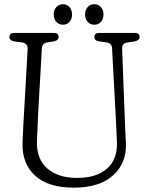

<svg xmlns="http://www.w3.org/2000/svg" viewBox="-20 -852 684 886"><path d="M515.5 -287.5 497 -629Q496 -652.5 473 -656L437.5 -661Q415.5 -665 415.5 -681.5Q415.5 -700 437 -700H602.5Q624 -700 624 -681.5Q624 -666 602 -661L568 -656Q542 -651.5 543.5 -627.5L556.5 -287.5Q557.5 -263.5 558.5 -240Q559.5 -216.5 561 -191Q565 -100.5 502.2 -43.2Q439.5 14 321 14Q202 14 141.8 -41.5Q81.5 -97 84 -190.5Q84.5 -206.5 85.5 -230.5Q86.5 -254.5 88 -279.5Q89.5 -304.5 90.5 -324L107.5 -624Q109 -651.5 84 -656L46 -661Q23.5 -665 23.5 -681.5Q23.5 -700 45 -700H229Q250.5 -700 250.5 -681.5Q250.5 -665.5 228.5 -661L196.5 -656Q174.5 -652 173 -626.5L156 -327Q154 -288.5 153 -258Q152 -227.5 150.5 -201Q148 -118.5 198 -74.8Q248 -31 336 -31Q426.5 -31 474.8 -74.8Q523 -118.5 519.5 -197.5Q518 -229 517.2 -248.8Q516.5 -268.5 515.5 -287.5ZM270.5 -738Q251.5 -738 239.8 -751.5Q228 -765 228 -785.5Q228 -805.5 239.8 -819Q251.5 -832.5 270.5 -832.5Q289.5 -832.5 301 -819Q312.5 -805.5 312.5 -785.5Q312.5 -765 301 -751.5Q289.5 -738 270.5 -738ZM415.5 -738Q396 -738 384.2 -751.5Q372.5 -765 372.5 -785.5Q372.5 -805.5 384.2 -819Q396 -832.5 415.5 -832.5Q434.5 -832.5 446 -819Q457.5 -805.5 457.5 -785.5Q457.5 -765 446 -751.5Q434.5 -738 415.5 -738Z"/></svg>

Font: Fraunces 144pt S100 Light
Style: Regular
Weight: 300
Version: Version 1.000; ttfautohint (v1.8.3)